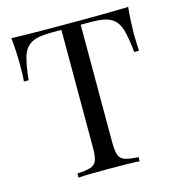

<svg xmlns="http://www.w3.org/2000/svg" viewBox="-106 -801 832 894"><g transform="rotate(-15 310.5 -354.0)"><path d="M592 -708Q588 -670 586.5 -634.5Q585 -599 585 -580Q585 -556 586 -535Q587 -514 588 -498H565Q558 -568 546 -608.5Q534 -649 504 -667Q474 -685 411 -685H357V-116Q357 -76 364.5 -56Q372 -36 394 -29Q416 -22 458 -20V0Q432 -2 392 -2.5Q352 -3 311 -3Q266 -3 226.5 -2.5Q187 -2 163 0V-20Q205 -22 227 -29Q249 -36 256.5 -56Q264 -76 264 -116V-685H210Q148 -685 117.5 -667Q87 -649 75 -608.5Q63 -568 56 -498H33Q35 -514 35.5 -535Q36 -556 36 -580Q36 -599 34.5 -634.5Q33 -670 29 -708Q71 -707 120.5 -706Q170 -705 220 -705Q270 -705 311 -705Q352 -705 401.5 -705Q451 -705 501 -706Q551 -707 592 -708Z"/></g></svg>

Font: Playfair Display
Style: Regular
Weight: 400
Designer: Claus Eggers Sørensen
Foundry: Claus Eggers Sørensen
Version: Version 1.203